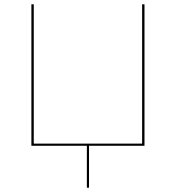

<svg xmlns="http://www.w3.org/2000/svg" viewBox="-20 -678 818 893"><path d="M652 -658V0H394V195H384V0H126V-658H137V-10H641V-658Z"/></svg>

Font: Ysabeau Hairline
Style: Regular
Weight: 100
Designer: Christian Thalmann (Catharsis Fonts)
Version: Version 0.003